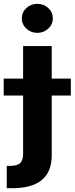

<svg xmlns="http://www.w3.org/2000/svg" viewBox="-94 -789 394 1013"><path d="M27.9 -545.9H178.9V27.1Q179.1 90.3 154.2 129.2Q129.2 168.2 82.8 186.1Q36.4 204.1 -27.7 204.1H-58.4V86.1H-38.7Q-1.9 86.1 12.9 70.8Q27.7 55.5 27.9 24.8ZM-74.4 -285V-374.4H279.7V-285ZM102.9 -615.6Q69.1 -615.6 45.1 -638.1Q21.1 -660.5 21.1 -692.2Q21.1 -724.1 45.1 -746.4Q69.1 -768.8 102.9 -768.8Q136.7 -768.8 160.7 -746.4Q184.8 -724.1 184.8 -692.3Q184.8 -660.5 160.7 -638.1Q136.7 -615.6 102.9 -615.6Z"/></svg>

Font: Inter Tight
Style: Regular
Weight: 400
Designer: Rasmus Andersson
Foundry: rsms
Version: Version 3.002